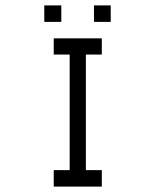

<svg xmlns="http://www.w3.org/2000/svg" viewBox="-20 -739 580 711"><path d="M179 -597H357V-537H298V-109H357V-48H179V-109H238V-537H179ZM144 -719H207V-658H144ZM328 -719H390V-658H328Z"/></svg>

Font: 3270 Nerd Font Mono
Style: Regular
Weight: 400
Monospace: yes
Version: Version 3.0.1;Nerd Fonts 3.0.0